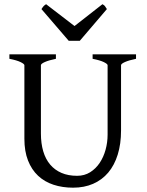

<svg xmlns="http://www.w3.org/2000/svg" viewBox="-20 -872 694 907"><path d="M622.6 -594.2Q589.4 -587.4 570.6 -579.1Q551.8 -570.8 551.8 -564V-255.9Q551.8 -191.9 536.1 -141.6Q520.5 -91.3 491.2 -56.6Q461.9 -22 419.9 -3.7Q377.9 14.6 325.2 14.6Q274.9 14.6 232.7 0.7Q190.4 -13.2 159.9 -41.7Q129.4 -70.3 112.3 -113.8Q95.2 -157.2 95.2 -216.8V-564Q95.2 -569.8 77.4 -578.6Q59.6 -587.4 24.4 -594.2V-615.2H244.1V-594.2Q210.9 -587.4 192.1 -579.1Q173.3 -570.8 173.3 -564V-241.2Q173.3 -194.3 184.3 -157.2Q195.3 -120.1 217 -94.5Q238.8 -68.8 270.5 -55.2Q302.2 -41.5 344.2 -41.5Q378.9 -41.5 405.8 -58.3Q432.6 -75.2 450.9 -102.5Q469.2 -129.9 478.8 -164.8Q488.3 -199.7 488.3 -235.8V-564Q488.3 -569.8 470.5 -578.6Q452.6 -587.4 417.5 -594.2V-615.2H622.6ZM356.9 -679.2H304.7L175.8 -829.1Q179.2 -834 181.6 -837.4Q184.1 -840.8 186.3 -843.3Q188.5 -845.7 191.2 -847.7Q193.8 -849.6 197.8 -852.1L332 -749L463.9 -852.1Q472.2 -847.7 475.6 -843.3Q479 -838.9 484.9 -829.1Z"/></svg>

Font: Gentium Plus
Style: Regular
Weight: 400
Designer: J. Victor Gaultney, Annie Olsen, Iska Routamaa
Foundry: SIL International
Version: Version 1.510